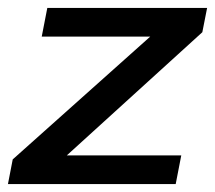

<svg xmlns="http://www.w3.org/2000/svg" viewBox="-20 -463 541 483"><path d="M0 0H422L436 -72H148L489 -382L501 -443H99L85 -371H358L12 -62Z"/></svg>

Font: KpSans
Style: BoldItalic
Weight: 700
Italic angle: -11°
Version: Version 0.66